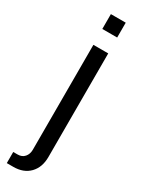

<svg xmlns="http://www.w3.org/2000/svg" viewBox="-224 -710 667 896"><g transform="rotate(30 109.5 -262.5)"><path d="M78 -605V-685H158V-605ZM79 45V-520H159V38Q159 94 127 127Q95 160 40 160H5V100H29Q52 100 65.5 84.5Q79 69 79 45Z"/></g></svg>

Font: Homenaje
Style: Regular
Weight: 400
Version: Version 1.002